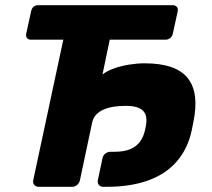

<svg xmlns="http://www.w3.org/2000/svg" viewBox="-20 -720 819 740"><path d="M129 0Q118 0 112 -7.5Q106 -15 108 -25L224 -567H99Q89 -567 84 -573.5Q79 -580 81 -590L100 -677Q102 -687 109 -693.5Q116 -700 126 -700H646Q656 -700 661.5 -693.5Q667 -687 665 -677L646 -590Q644 -580 636 -573.5Q628 -567 618 -567H403L375 -433Q393 -447 420 -456.5Q447 -466 478 -471Q509 -476 537 -476Q658 -476 703.5 -419Q749 -362 725 -248L719 -218Q704 -147 661.5 -98Q619 -49 551 -24.5Q483 0 391 0H377Q367 0 361 -7.5Q355 -15 357 -25L375 -110Q377 -121 386 -128Q395 -135 406 -135H420Q460 -135 484 -146Q508 -157 521 -176Q534 -195 539 -219L542 -233Q550 -275 531 -293.5Q512 -312 465 -312Q442 -312 420.5 -309Q399 -306 381 -298.5Q363 -291 351 -278.5Q339 -266 335 -247L288 -25Q286 -15 277.5 -7.5Q269 0 258 0Z"/></svg>

Font: Rubik Light
Style: Bold Italic
Weight: 700
Italic angle: -12°
Version: Version 2.104